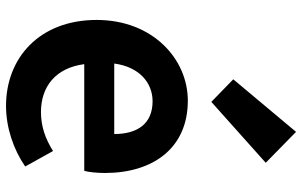

<svg xmlns="http://www.w3.org/2000/svg" viewBox="-198 -766 978 621"><g transform="rotate(90 290.5 -455.0)"><path d="M322 14C392 14 463 -10 518 -48L468 -138C428 -113 388 -99 342 -99C259 -99 199 -147 187 -239H532C536 -252 539 -279 539 -306C539 -461 459 -574 305 -574C171 -574 44 -461 44 -279C44 -95 166 14 322 14ZM185 -336C196 -418 248 -460 307 -460C379 -460 413 -412 413 -336ZM309 -650 506 -826 406 -924 236 -721Z"/></g></svg>

Font: Noto Sans Japanese Bold
Style: Bold
Weight: 700
Designer: Ryoko NISHIZUKA (kana & ideographs); Paul D. Hunt (Latin, Greek & Cyrillic); Wenlong ZHANG (bopomofo); Sandoll Communica
Foundry: Adobe Systems Incorporated
Version: Version 1.000;PS 1;hotconv 1.0.78;makeotf.lib2.5.61930